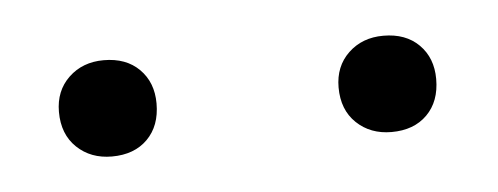

<svg xmlns="http://www.w3.org/2000/svg" viewBox="-24 -659 376 145"><g transform="rotate(-5 164.0 -586.5)"><path d="M57 -550Q41 -550 30.5 -560Q20 -570 20 -587Q20 -603 30.5 -613Q41 -623 57 -623Q74 -623 84 -613Q94 -603 94 -587Q94 -570 84 -560Q74 -550 57 -550ZM269 -550Q253 -550 242.5 -560Q232 -570 232 -587Q232 -603 242.5 -613Q253 -623 269 -623Q286 -623 296 -613Q306 -603 306 -587Q306 -570 296 -560Q286 -550 269 -550Z"/></g></svg>

Font: Tilda Sans Light
Style: Regular
Weight: 300
Designer: ParaType Ltd
Foundry: ParaType Ltd
Version: Version 1.009